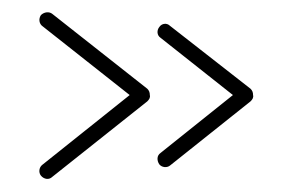

<svg xmlns="http://www.w3.org/2000/svg" viewBox="-20 -517 467 305"><path d="M378 -356C381 -359 383 -362 382 -366C382 -370 381 -373 378 -376L250 -476C245 -481 237 -480 233 -474C229 -469 229 -461 235 -457L350 -366L235 -274C229 -270 229 -262 233 -256C237 -251 245 -250 250 -254ZM214 -356C217 -359 219 -362 218 -366C218 -370 217 -373 214 -376L63 -495C58 -499 50 -498 45 -493C41 -487 42 -479 48 -475L186 -366L47 -255C42 -251 41 -243 45 -238C50 -232 58 -231 63 -236Z"/></svg>

Font: LS
Style: Light
Weight: 300
Designer: BSozoo
Foundry: BSozoo
Version: Version 001.000